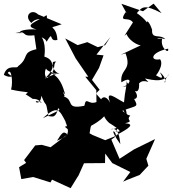

<svg xmlns="http://www.w3.org/2000/svg" viewBox="-13 -870 929 1032"><g transform="rotate(-90 452.0 -354.5)"><path d="M681 -145C587 -108 599 -176 525 -167C567 -102 503 -115 499 -172C505 -96 527 -150 534 -139C495 -138 490 -147 417 -153C436 -193 492 -258 415 -227C478 -261 433 -302 346 -276L382 -230L465 -304L485 -284L538 -325L603 -287L670 -263L674 -301L769 -226L725 -254L714 -294L741 -350L725 -402L761 -469L654 -413L555 -345V-361L483 -302L419 -301C401 -346 452 -356 399 -366C377 -472 432 -417 449 -478C446 -459 496 -501 460 -469C504 -482 558 -498 578 -553C562 -490 583 -509 545 -579C619 -500 636 -563 637 -517C619 -540 595 -510 548 -565C550 -587 638 -586 612 -521C634 -579 583 -609 570 -499C593 -557 644 -515 663 -581C678 -579 759 -568 789 -617C759 -598 767 -578 743 -569C811 -528 739 -561 753 -511C846 -516 805 -581 837 -488L890 -615C923 -648 884 -695 844 -651C890 -613 837 -556 886 -569C853 -616 831 -702 809 -623C814 -674 799 -739 789 -699C795 -740 787 -677 790 -737C806 -667 768 -713 778 -635C704 -624 642 -615 703 -624C684 -707 659 -659 611 -723C594 -725 628 -781 565 -799C546 -764 550 -744 606 -724C571 -770 543 -742 575 -778C606 -759 529 -748 486 -760C467 -675 478 -655 461 -682C432 -633 431 -651 466 -655C410 -650 459 -639 414 -594C447 -663 378 -604 453 -597C375 -567 446 -577 343 -559C345 -545 324 -521 386 -507C374 -488 374 -507 332 -589C407 -508 373 -499 314 -467C347 -464 271 -472 313 -467C249 -444 238 -449 211 -513C293 -464 238 -478 222 -409L285 -398L360 -369L307 -409L286 -471L259 -438L176 -548L189 -595L186 -630L107 -690L92 -679L69 -717L5 -705L17 -635V-644L-13 -548L2 -540L-44 -440L24 -398L14 -402L90 -368L91 -255L142 -254L91 -216L43 -119L-9 -158L0 -138L27 -69L77 -22L114 -33L220 14L164 -100L114 -177L217 -221L240 -189L214 -254L242 -322L251 -338C299 -329 270 -336 291 -330C353 -219 358 -288 307 -233C268 -169 253 -163 262 -198C299 -169 270 -198 273 -225C291 -173 189 -175 192 -172C287 -241 265 -196 240 -197C282 -116 301 -97 305 -147C318 -94 319 -147 346 -119C357 -156 353 -124 401 -156C364 -172 332 -110 372 -162C406 -74 385 -72 457 -110C422 -118 431 -59 479 -95C469 -77 490 -70 519 -72C552 -44 504 3 545 -40C549 -36 509 62 572 90C494 33 522 102 576 44C588 29 523 84 563 18C552 13 616 65 649 41C638 -13 685 -14 706 84C673 92 710 40 759 52C759 9 769 22 757 69C787 40 753 -6 808 -2C860 -20 854 -32 849 -30C799 -36 830 13 897 -84C933 -54 944 -42 897 49L948 6L907 -51L947 -167C861 -118 913 -152 902 -145C840 -183 883 -130 847 -105C776 -150 763 -160 785 -140C736 -119 713 -52 728 -54L673 -171Z"/></g></svg>

Font: Hussar Lance
Style: Regular
Weight: 700
Foundry: Cannot Into Space Fonts, PlusOne Fonts
Version: Version 2.27